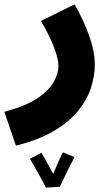

<svg xmlns="http://www.w3.org/2000/svg" viewBox="-57 -437 512 881"><path d="M16 231 -37 76Q58 51 112 15.5Q166 -20 188.5 -59.5Q211 -99 211 -135Q211 -169 189 -224.5Q167 -280 131 -341L285 -417Q324 -350 351 -276Q378 -202 378 -141Q378 -87 359.5 -31.5Q341 24 299 74.5Q257 125 187.5 165.5Q118 206 16 231ZM154 424Q146 408 132.5 383.5Q119 359 105 334Q91 309 80 292L133 264Q139 273 148 289.5Q157 306 167.5 325Q178 344 187 361Q195 342 204 321Q213 300 220.5 284Q228 268 232 262L285 284Q280 292 271.5 309.5Q263 327 252.5 347.5Q242 368 233 387.5Q224 407 218 420Z"/></svg>

Font: Noto Sans Arabic Blk
Style: Regular
Weight: 900
Designer: Monotype Design Team, Nadine Chahine, Nizar Qandah and Khaled Hosny
Foundry: Monotype Imaging Inc.
Version: Version 2.012; ttfautohint (v1.8.4.7-5d5b)